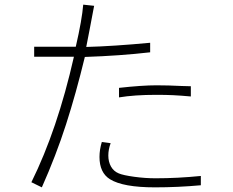

<svg xmlns="http://www.w3.org/2000/svg" viewBox="-20 -727 1002 826"><path d="M298 -483H127V-526H306Q333 -643 338 -707L385 -702L380 -676Q376 -652 366 -602L351 -525Q466 -528 626 -543V-502Q496 -487 345 -482Q307 -325 264 -191.5Q221 -58 160 79L115 57Q227 -169 298 -483ZM653 -360Q703 -360 763 -357L801 -356V-312Q756 -316 725 -317.5Q694 -319 653 -319Q558 -319 492 -308V-349Q591 -360 653 -360ZM446 -58Q446 -31 457.5 -10.5Q469 10 491 19Q510 27 557 33.5Q604 40 649 40Q744 40 844 30V70Q745 79 647 79Q509 79 453 44Q408 16 408 -52Q408 -83 418 -116L456 -111Q446 -84 446 -58Z"/></svg>

Font: Gmarket Sans TTF Light
Style: Regular
Weight: 300
Designer: Creative Director : Sungho Lee; Art Director : Kiwoong Choi; Project Manager : Sori Yang, Jongwook Yoon; Font Designer :
Foundry: Sandoll Inc.
Version: Version 1.000;hotconv 1.0.109;makeotfexe 2.5.65596